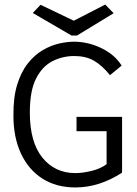

<svg xmlns="http://www.w3.org/2000/svg" viewBox="-20 -813 603 843"><path d="M311 10Q227 10 166 -29Q105 -68 72 -139Q39 -210 39 -304Q38 -385 55.5 -441.5Q73 -498 102.5 -535Q132 -572 168 -593Q204 -614 240 -622Q276 -630 307 -630Q370 -629 427.5 -600.5Q485 -572 514 -525L463 -483Q428 -526 392.5 -546.5Q357 -567 306 -567Q255 -567 210.5 -544.5Q166 -522 138.5 -468.5Q111 -415 111 -319Q111 -189 166 -121Q221 -53 311 -53Q342 -53 381.5 -62.5Q421 -72 448 -92V-237H316V-300H516V-55Q416 10 311 10ZM442 -793 479 -755 318 -657H294L124 -756L158 -792L304 -722Z"/></svg>

Font: Inconsolata SemiExpanded Thin
Style: Regular
Weight: 100
Width: 6
Monospace: yes
Designer: Raph Levien, Cyreal, Brenton Simpson
Foundry: Raph Levien, Cyreal, Google
Version: Version 3.100; ttfautohint (v1.8.4.7-5d5b)